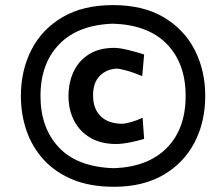

<svg xmlns="http://www.w3.org/2000/svg" viewBox="-20 -721 848 754"><path d="M427.5 12.5Q334 12.5 265.2 -16Q196.5 -44.5 151.2 -94.2Q106 -144 84 -208.2Q62 -272.5 62 -344Q62 -444 103.2 -525Q144.5 -606 225.2 -653.5Q306 -701 423.5 -701Q542.5 -701 623.2 -653Q704 -605 745 -524.2Q786 -443.5 786 -344.5Q786 -242 743.8 -161.2Q701.5 -80.5 621.5 -34Q541.5 12.5 427.5 12.5ZM427 -60.5Q560.5 -65 634.8 -139.8Q709 -214.5 709 -344.5Q709 -472 635.5 -547.8Q562 -623.5 424 -628Q286.5 -623.5 212.8 -547.5Q139 -471.5 139 -344Q139 -218.5 211.5 -141.8Q284 -65 427 -60.5ZM436 -155.5Q376.5 -155.5 334.8 -180Q293 -204.5 271 -247Q249 -289.5 249 -343.5Q249 -397.5 269.5 -440.5Q290 -483.5 330 -508.2Q370 -533 428.5 -533Q449.5 -533 484.2 -524.5Q519 -516 546 -507L538.5 -422Q506 -436 477.2 -443.8Q448.5 -451.5 438.5 -451.5Q398 -449.5 371.8 -423Q345.5 -396.5 345.5 -346Q345.5 -294.5 374.8 -265.2Q404 -236 457.5 -235Q472 -235 495.2 -241.8Q518.5 -248.5 540 -258.5L546 -175.5Q525.5 -169 492.2 -162.2Q459 -155.5 436 -155.5Z"/></svg>

Font: Commissioner Loud SemiBold
Style: Italic
Weight: 600
Italic angle: -12°
Designer: Kostas Bartsokas
Foundry: Kostas Bartsokas
Version: Version 1.000; ttfautohint (v1.8.3)